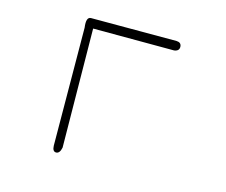

<svg xmlns="http://www.w3.org/2000/svg" viewBox="-103 -892 1206 1023"><g transform="rotate(15 500.0 -381.0)"><path d="M751 -751Q776 -750 778 -728Q780 -703 751 -699L304 -700L311 -45Q304 -11 284 -11Q264 -11 263 -43L259 -693Q251 -751 279 -751Z"/></g></svg>

Font: Yomogi
Style: Regular
Weight: 400
Designer: satsuyako
Foundry: satsuyako
Version: Version 3.100